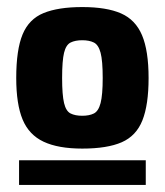

<svg xmlns="http://www.w3.org/2000/svg" viewBox="-20 -778 467 544"><path d="M34 -254V-324H393V-254ZM156 -557Q156 -509 161.5 -486Q167 -463 180 -456.5Q193 -450 213 -450Q233 -450 246 -456.5Q259 -463 265 -486Q271 -509 271 -557Q271 -606 265 -628.5Q259 -651 246 -657.5Q233 -664 213 -664Q193 -664 180 -657.5Q167 -651 161.5 -628.5Q156 -606 156 -557ZM26 -557Q26 -637 44 -680.5Q62 -724 103.5 -741Q145 -758 213 -758Q282 -758 323 -740Q364 -722 382.5 -678Q401 -634 401 -557Q401 -481 383.5 -437Q366 -393 325 -375Q284 -357 213 -357Q145 -357 103.5 -376.5Q62 -396 44 -439.5Q26 -483 26 -557Z"/></svg>

Font: Exo Thin
Style: Bold
Weight: 700
Version: Version 2.000